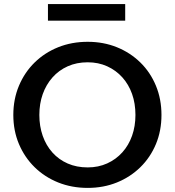

<svg xmlns="http://www.w3.org/2000/svg" viewBox="-20 -904 854 937"><path d="M408 13Q330 13 264 -13.5Q198 -40 149 -88Q100 -136 72.5 -201Q45 -266 45 -343Q45 -420 72.5 -485.5Q100 -551 149 -599Q198 -647 264 -673.5Q330 -700 408 -700Q485 -700 550.5 -673.5Q616 -647 665 -599Q714 -551 741 -485.5Q768 -420 768 -343Q768 -266 741 -201Q714 -136 665 -88Q616 -40 550.5 -13.5Q485 13 408 13ZM408 -87Q460 -87 503 -106.5Q546 -126 577 -160.5Q608 -195 624.5 -241.5Q641 -288 641 -343Q641 -399 624.5 -445.5Q608 -492 577 -526.5Q546 -561 503 -580.5Q460 -600 408 -600Q354 -600 310.5 -580.5Q267 -561 236 -526Q205 -491 188.5 -444.5Q172 -398 172 -343Q172 -288 188.5 -241Q205 -194 236 -159.5Q267 -125 310.5 -106Q354 -87 408 -87ZM591 -884V-803H214V-884Z"/></svg>

Font: BioRhyme SemiBold
Style: Regular
Weight: 600
Designer: Aoife Mooney
Foundry: Aoife Mooney Type
Version: Version 1.600;gftools[0.9.33]